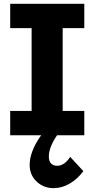

<svg xmlns="http://www.w3.org/2000/svg" viewBox="-20 -706 493 1002"><path d="M419.9 -559.1H307.1V-127H419.9V0H277.8Q234.9 62 234.9 111.8Q234.9 135.3 246.6 147.2Q258.3 159.2 277.8 159.2Q316.4 159.2 346.2 112.8L415 187Q383.8 229 343.3 252.4Q302.7 275.9 259.8 275.9Q207.5 275.9 171.1 241.5Q134.8 207 134.8 154.8Q134.8 84 194.8 0H33.2V-127H145V-559.1H33.2V-686H419.9Z"/></svg>

Font: BioRhyme ExtraBold
Style: Regular
Weight: 800
Designer: Aoife Mooney
Foundry: Aoife Mooney Type
Version: Version 1.500;PS 001.500;hotconv 1.0.88;makeotf.lib2.5.64775